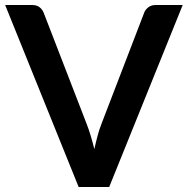

<svg xmlns="http://www.w3.org/2000/svg" viewBox="-26 -743 746 763"><path d="M700 -723 408 0H286.5L-5.5 -723H102.5Q120 -723 131 -714.5Q142 -706 147.5 -692.5L318 -251.5Q326.5 -230 334.2 -204.2Q342 -178.5 349 -150.5Q355 -178.5 362 -204.2Q369 -230 377.5 -251.5L547 -692.5Q551 -704 562.8 -713.5Q574.5 -723 591.5 -723Z"/></svg>

Font: Lato
Style: Bold
Weight: 700
Designer: Lukasz Dziedzic with Adam Twardoch and Botio Nikoltchev
Foundry: tyPoland Lukasz Dziedzic
Version: Version 2.010; 2014-09-01; http://www.latofonts.com/; ttfaut